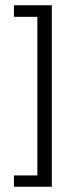

<svg xmlns="http://www.w3.org/2000/svg" viewBox="-20 -606 299 730"><path d="M177 -586V104H33V61H122V-542H33V-586Z"/></svg>

Font: Mukta Malar Light
Style: Regular
Weight: 300
Designer: Aadarsh Rajan, Girish Dalvi, Yashodeep Gholap
Foundry: Ek Type
Version: Version 2.538;PS 1.000;hotconv 16.6.51;makeotf.lib2.5.65220;